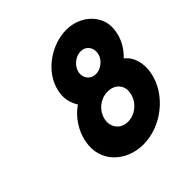

<svg xmlns="http://www.w3.org/2000/svg" viewBox="-185 -835 990 990"><g transform="rotate(-45 310.0 -340.0)"><path d="M306 10Q260 10 220 -6Q180 -22 151 -51.5Q122 -81 109.5 -122.5Q97 -164 107 -214Q116 -261 144 -304Q172 -347 213 -375Q197 -400 190.5 -430.5Q184 -461 191 -494Q200 -538 225 -574Q250 -610 285.5 -636Q321 -662 362 -676Q403 -690 442 -690Q495 -690 538.5 -665.5Q582 -641 605 -597Q628 -553 616 -495Q609 -461 591.5 -430.5Q574 -400 548 -376Q580 -351 591.5 -310Q603 -269 594 -223Q584 -172 556 -129.5Q528 -87 488 -55.5Q448 -24 401 -7Q354 10 306 10ZM333 -129Q359 -129 383 -141.5Q407 -154 423.5 -175.5Q440 -197 445 -223Q451 -250 442 -270.5Q433 -291 414 -302.5Q395 -314 369 -314Q343 -314 319.5 -302.5Q296 -291 279.5 -270.5Q263 -250 257 -223Q252 -197 260.5 -175.5Q269 -154 288 -141.5Q307 -129 333 -129ZM390 -420Q409 -420 426.5 -429.5Q444 -439 456.5 -454.5Q469 -470 472 -489Q477 -518 461 -538.5Q445 -559 417 -559Q398 -559 380 -549.5Q362 -540 349.5 -524Q337 -508 333 -489Q328 -461 344.5 -440.5Q361 -420 390 -420Z"/></g></svg>

Font: Teachers
Style: Italic
Weight: 400
Italic angle: -11°
Designer: Alfredo Marco Pradil, Chank Diesel
Version: Version 1.001